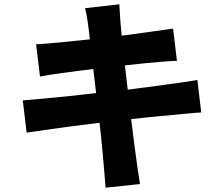

<svg xmlns="http://www.w3.org/2000/svg" viewBox="-20 -824 1040 893"><path d="M471 49Q470 30 466 -15Q462 -60 456.5 -122Q451 -184 443 -253Q374 -245 308 -236Q242 -227 189 -219.5Q136 -212 104 -207L86 -357Q118 -360 171.5 -364.5Q225 -369 291.5 -376Q358 -383 427 -391L414 -503Q337 -494 268.5 -484.5Q200 -475 166 -468L148 -618Q188 -620 256 -626.5Q324 -633 398 -641Q393 -688 387.5 -724.5Q382 -761 376 -786L535 -804Q536 -782 538.5 -745Q541 -708 546 -658Q621 -668 686 -677Q751 -686 785 -691L803 -541Q784 -541 746.5 -538Q709 -535 661 -530.5Q613 -526 561 -520L574 -407Q641 -416 704 -424Q767 -432 818 -439.5Q869 -447 898 -452L916 -301Q893 -300 842 -295Q791 -290 725.5 -284Q660 -278 590 -270Q598 -203 606 -142.5Q614 -82 620.5 -36.5Q627 9 631 32Z"/></svg>

Font: Zen Kaku Gothic New Black
Style: Regular
Weight: 900
Designer: Yoshimichi Ohira
Foundry: Positype
Version: Version 1.001